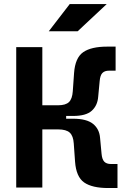

<svg xmlns="http://www.w3.org/2000/svg" viewBox="-20 -926 626 948"><path d="M60.1 0V-693.4H189V-406.2H266.6Q304.2 -406.2 320.6 -422.1Q336.9 -438 339.4 -475.6L345.7 -565.4Q351.1 -640.6 390.6 -668.2Q430.2 -695.8 509.3 -695.8H550.8V-577.1H519Q496.6 -577.1 485.6 -565.7Q474.6 -554.2 472.2 -526.4L464.8 -448.2Q461.4 -404.8 433.1 -379.2Q404.8 -353.5 341.3 -353.5H306.6V-339.8H341.3Q407.7 -339.8 439.2 -314.5Q470.7 -289.1 474.1 -245.1L481.4 -167Q483.9 -139.2 494.9 -127.7Q505.9 -116.2 528.3 -116.2H560.1V2.4H514.2Q435.1 2.4 395.5 -25.1Q356 -52.7 350.6 -127.9L344.2 -217.8Q341.8 -254.9 324.5 -271Q307.1 -287.1 266.6 -287.1H189V0ZM220.7 -771.5 324.2 -905.8H506.8L363.3 -771.5Z"/></svg>

Font: Caskaydia Cove
Style: Bold
Weight: 700
Monospace: yes
Designer: Aaron Bell
Foundry: Saja Typeworks
Version: Version 4.300; ttfautohint (v1.8.3)